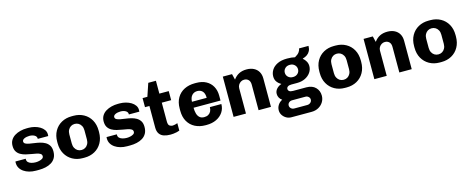

<svg xmlns="http://www.w3.org/2000/svg" viewBox="-39 -1419 5762 2353"><g transform="rotate(-15 2842.0 -243.0)"><path d="M249 10Q203 10 164 -1Q125 -12 95.5 -32.5Q66 -53 49.5 -81.5Q33 -110 33 -145Q33 -150 33 -154Q33 -158 34 -164H165Q164 -162 164 -160Q164 -158 164 -156Q164 -132 180 -117.5Q196 -103 221 -96.5Q246 -90 273 -90Q293 -90 316.5 -95Q340 -100 357 -111Q374 -122 374 -141Q374 -162 356.5 -173Q339 -184 310 -190Q281 -196 246.5 -201.5Q212 -207 177 -215.5Q142 -224 113 -240.5Q84 -257 66.5 -285Q49 -313 49 -358Q49 -399 67.5 -430Q86 -461 118.5 -481Q151 -501 191 -511Q231 -521 273 -521H296Q334 -521 371 -511.5Q408 -502 438 -484Q468 -466 486 -440.5Q504 -415 504 -384Q504 -378 503.5 -371.5Q503 -365 503 -361H370V-369Q370 -379 364 -389Q358 -399 346 -406.5Q334 -414 317.5 -418.5Q301 -423 279 -423Q261 -423 244 -419.5Q227 -416 214.5 -410Q202 -404 195 -395.5Q188 -387 188 -377Q188 -357 205.5 -347Q223 -337 252.5 -331.5Q282 -326 317 -321.5Q352 -317 387 -308.5Q422 -300 451 -283.5Q480 -267 498 -238.5Q516 -210 516 -164Q516 -115 497 -81.5Q478 -48 445.5 -28Q413 -8 372 1Q331 10 287 10Z M842 10Q770 10 713 -22Q656 -54 623.5 -111.5Q591 -169 591 -246V-265Q591 -343 623.5 -400.5Q656 -458 713 -489.5Q770 -521 842 -521H866Q938 -521 995 -489.5Q1052 -458 1084.5 -400.5Q1117 -343 1117 -265V-246Q1117 -169 1084.5 -111Q1052 -53 995 -21.5Q938 10 866 10ZM854 -90Q881 -90 902.5 -103Q924 -116 937 -140.5Q950 -165 950 -198V-313Q950 -347 937 -371Q924 -395 902.5 -408Q881 -421 854 -421Q827 -421 805.5 -408Q784 -395 771 -371Q758 -347 758 -313V-198Q758 -165 771 -140.5Q784 -116 805.5 -103Q827 -90 854 -90Z M1405 10Q1359 10 1320 -1Q1281 -12 1251.5 -32.5Q1222 -53 1205.5 -81.5Q1189 -110 1189 -145Q1189 -150 1189 -154Q1189 -158 1190 -164H1321Q1320 -162 1320 -160Q1320 -158 1320 -156Q1320 -132 1336 -117.5Q1352 -103 1377 -96.5Q1402 -90 1429 -90Q1449 -90 1472.5 -95Q1496 -100 1513 -111Q1530 -122 1530 -141Q1530 -162 1512.5 -173Q1495 -184 1466 -190Q1437 -196 1402.5 -201.5Q1368 -207 1333 -215.5Q1298 -224 1269 -240.5Q1240 -257 1222.5 -285Q1205 -313 1205 -358Q1205 -399 1223.5 -430Q1242 -461 1274.5 -481Q1307 -501 1347 -511Q1387 -521 1429 -521H1452Q1490 -521 1527 -511.5Q1564 -502 1594 -484Q1624 -466 1642 -440.5Q1660 -415 1660 -384Q1660 -378 1659.5 -371.5Q1659 -365 1659 -361H1526V-369Q1526 -379 1520 -389Q1514 -399 1502 -406.5Q1490 -414 1473.5 -418.5Q1457 -423 1435 -423Q1417 -423 1400 -419.5Q1383 -416 1370.5 -410Q1358 -404 1351 -395.5Q1344 -387 1344 -377Q1344 -357 1361.5 -347Q1379 -337 1408.5 -331.5Q1438 -326 1473 -321.5Q1508 -317 1543 -308.5Q1578 -300 1607 -283.5Q1636 -267 1654 -238.5Q1672 -210 1672 -164Q1672 -115 1653 -81.5Q1634 -48 1601.5 -28Q1569 -8 1528 1Q1487 10 1443 10Z M1956 10Q1909 10 1873 -2Q1837 -14 1816.5 -43.5Q1796 -73 1796 -122V-396H1740V-511H1801L1856 -674H1953V-511H2072V-396H1953V-159Q1953 -115 1971 -102.5Q1989 -90 2010 -90Q2021 -90 2040.5 -94.5Q2060 -99 2072 -104V-10Q2058 -4 2036.5 1Q2015 6 1993.5 8Q1972 10 1956 10Z M2401 10Q2326 10 2268.5 -19.5Q2211 -49 2178.5 -105.5Q2146 -162 2146 -242V-269Q2146 -350 2179.5 -406.5Q2213 -463 2271 -492Q2329 -521 2404 -521H2423Q2495 -521 2547 -493Q2599 -465 2627 -414.5Q2655 -364 2655 -298V-235H2313Q2313 -193 2322.5 -160Q2332 -127 2353.5 -108.5Q2375 -90 2410 -90Q2441 -90 2462.5 -102Q2484 -114 2496 -136.5Q2508 -159 2508 -191H2654Q2654 -133 2623.5 -87.5Q2593 -42 2539 -16Q2485 10 2413 10ZM2313 -311H2500Q2500 -368 2475 -394.5Q2450 -421 2409 -421Q2368 -421 2341.5 -393Q2315 -365 2313 -311Z M2758 0V-511H2875L2893 -437Q2924 -480 2965 -500.5Q3006 -521 3061 -521Q3113 -521 3151.5 -501.5Q3190 -482 3211 -446Q3232 -410 3232 -360V0H3075V-324Q3075 -365 3054 -386Q3033 -407 2999 -407Q2976 -407 2957 -395Q2938 -383 2926.5 -363.5Q2915 -344 2915 -319V0Z M3441 188Q3407 188 3378 171.5Q3349 155 3331 127.5Q3313 100 3313 66Q3313 30 3333 -1Q3353 -32 3388 -49Q3366 -63 3353.5 -85.5Q3341 -108 3341 -134Q3341 -171 3366 -198.5Q3391 -226 3428 -238Q3397 -255 3376 -283Q3355 -311 3355 -352Q3355 -396 3379 -434.5Q3403 -473 3452 -497Q3501 -521 3575 -521Q3605 -521 3630 -518.5Q3655 -516 3674 -511Q3715 -534 3732 -558.5Q3749 -583 3750 -603H3870Q3870 -567 3857 -540.5Q3844 -514 3820 -497Q3796 -480 3763 -471L3762 -468Q3786 -448 3801 -421Q3816 -394 3816 -362Q3816 -318 3790.5 -281Q3765 -244 3720.5 -222Q3676 -200 3618 -200H3545Q3514 -200 3498.5 -188.5Q3483 -177 3483 -160Q3483 -142 3497 -130.5Q3511 -119 3545 -119H3713Q3787 -119 3828.5 -77Q3870 -35 3870 28Q3870 71 3848 107.5Q3826 144 3787 166Q3748 188 3697 188ZM3504 93H3667Q3692 93 3709.5 77.5Q3727 62 3727 39Q3727 19 3711 4Q3695 -11 3672 -11H3504Q3479 -11 3462.5 4Q3446 19 3446 41Q3446 62 3462.5 77.5Q3479 93 3504 93ZM3588 -283Q3626 -283 3649 -305.5Q3672 -328 3672 -360Q3672 -392 3649 -415Q3626 -438 3588 -438Q3550 -438 3527 -415Q3504 -392 3504 -360Q3504 -328 3527 -305.5Q3550 -283 3588 -283Z M4168 10Q4096 10 4039 -22Q3982 -54 3949.5 -111.5Q3917 -169 3917 -246V-265Q3917 -343 3949.5 -400.5Q3982 -458 4039 -489.5Q4096 -521 4168 -521H4192Q4264 -521 4321 -489.5Q4378 -458 4410.5 -400.5Q4443 -343 4443 -265V-246Q4443 -169 4410.5 -111Q4378 -53 4321 -21.5Q4264 10 4192 10ZM4180 -90Q4207 -90 4228.5 -103Q4250 -116 4263 -140.5Q4276 -165 4276 -198V-313Q4276 -347 4263 -371Q4250 -395 4228.5 -408Q4207 -421 4180 -421Q4153 -421 4131.5 -408Q4110 -395 4097 -371Q4084 -347 4084 -313V-198Q4084 -165 4097 -140.5Q4110 -116 4131.5 -103Q4153 -90 4180 -90Z M4544 0V-511H4661L4679 -437Q4710 -480 4751 -500.5Q4792 -521 4847 -521Q4899 -521 4937.5 -501.5Q4976 -482 4997 -446Q5018 -410 5018 -360V0H4861V-324Q4861 -365 4840 -386Q4819 -407 4785 -407Q4762 -407 4743 -395Q4724 -383 4712.5 -363.5Q4701 -344 4701 -319V0Z M5370 10Q5298 10 5241 -22Q5184 -54 5151.5 -111.5Q5119 -169 5119 -246V-265Q5119 -343 5151.5 -400.5Q5184 -458 5241 -489.5Q5298 -521 5370 -521H5394Q5466 -521 5523 -489.5Q5580 -458 5612.5 -400.5Q5645 -343 5645 -265V-246Q5645 -169 5612.5 -111Q5580 -53 5523 -21.5Q5466 10 5394 10ZM5382 -90Q5409 -90 5430.5 -103Q5452 -116 5465 -140.5Q5478 -165 5478 -198V-313Q5478 -347 5465 -371Q5452 -395 5430.5 -408Q5409 -421 5382 -421Q5355 -421 5333.5 -408Q5312 -395 5299 -371Q5286 -347 5286 -313V-198Q5286 -165 5299 -140.5Q5312 -116 5333.5 -103Q5355 -90 5382 -90Z"/></g></svg>

Font: Chivo Medium
Style: Bold
Weight: 700
Version: Version 2.002